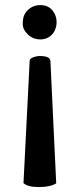

<svg xmlns="http://www.w3.org/2000/svg" viewBox="-20 -528 317 762"><path d="M199.7 -466.8Q204.6 -454.1 204.6 -439.9Q204.6 -425.3 199.7 -413.1Q195.3 -400.4 186.5 -391.1Q168.5 -371.6 139.6 -371.6Q111.3 -371.6 90.8 -391.1Q70.3 -410.6 70.3 -432.6Q70.3 -454.6 75.7 -467Q81.1 -479.5 90.8 -488.3Q111.3 -507.8 139.6 -507.8Q183.6 -507.8 199.7 -466.8ZM138.2 -305.7Q180.2 -305.7 180.2 -284.2L203.1 199.7Q179.2 214.4 134.8 214.4Q89.8 214.4 73.2 198.7L97.7 -285.6Q97.7 -298.8 124 -304.2Q130.9 -305.7 138.2 -305.7Z"/></svg>

Font: Copse
Style: Regular
Weight: 400
Version: Version 1.000